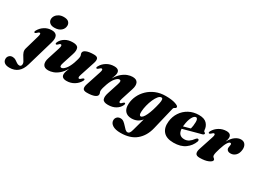

<svg xmlns="http://www.w3.org/2000/svg" viewBox="-166 -1497 3405 2540"><g transform="rotate(30 1537.0 -227.0)"><path d="M231 -517Q185.5 -517 161 -538.5Q136.5 -560 136.5 -592.5Q136.5 -620.5 153.2 -646Q170 -671.5 200.5 -687.5Q231 -703.5 273 -703.5Q324 -703.5 346.8 -681.5Q369.5 -659.5 369.5 -628Q369.5 -581 332.8 -549Q296 -517 231 -517ZM299 -329.5 181 74.5Q133 238.5 -18.5 238.5Q-70.5 238.5 -96 217.5Q-121.5 196.5 -121.5 162.5Q-121.5 133 -102 113Q-82.5 93 -51.5 93Q-23 93 -1.5 106.5Q20 120 38.8 133.8Q57.5 147.5 78.5 147.5Q104.5 147.5 110 122Q115 99.5 102.5 75.2Q90 51 72.2 25.2Q54.5 -0.5 44 -29.2Q33.5 -58 42.5 -90.5L104.5 -305.5Q114 -338 112.2 -350.8Q110.5 -363.5 100 -363.5Q92.5 -363.5 84 -358Q75.5 -352.5 60.5 -337.5Q47 -326 38 -329.5Q24.5 -335.5 38.5 -361.5Q65.5 -410.5 114 -441.5Q162.5 -472.5 223.5 -472.5Q282 -472.5 300.8 -435.8Q319.5 -399 299 -329.5Z M915 -130Q928.5 -124 914.5 -98Q887.5 -49 836.2 -18.2Q785 12.5 723 12.5Q646 12.5 646 -47Q646 -67.5 655 -93.2Q664 -119 674 -145Q639.5 -85.5 599.2 -51Q559 -16.5 518.5 -2Q478 12.5 443 12.5Q382 12.5 363.5 -26.5Q345 -65.5 367 -131L423 -307Q435 -344 431.8 -357.5Q428.5 -371 418 -371Q404 -371 383 -347Q374.5 -339 369.8 -337.2Q365 -335.5 360 -337.5Q346 -343.5 360.5 -373Q382 -416 429 -444.2Q476 -472.5 545.5 -472.5Q613 -472.5 627.2 -437Q641.5 -401.5 620.5 -338L567 -172.5Q554.5 -135.5 557.8 -120Q561 -104.5 579 -104.5Q602.5 -104.5 634.8 -141Q667 -177.5 693.5 -249.5Q706 -284 713.2 -313.2Q720.5 -342.5 720.5 -359Q720.5 -373.5 715 -384.2Q709.5 -395 709.5 -409.5Q709.5 -438 750.5 -455.2Q791.5 -472.5 866.5 -472.5Q915.5 -472.5 925.8 -447Q936 -421.5 919.5 -373L848 -154Q837 -122.5 839.8 -109.2Q842.5 -96 852.5 -96Q860 -96 868.5 -101.5Q877 -107 892 -122Q905.5 -133.5 915 -130Z M984.5 -329.5Q971 -335.5 985 -361.5Q1012 -411 1063.2 -441.8Q1114.5 -472.5 1176.5 -472.5Q1254 -472.5 1254 -412.5Q1254 -392 1244.8 -366.2Q1235.5 -340.5 1225.5 -314.5Q1260 -374 1300.5 -408.5Q1341 -443 1381.5 -457.8Q1422 -472.5 1457 -472.5Q1518.5 -472.5 1537 -433.5Q1555.5 -394.5 1534 -329L1477.5 -152.5Q1465.5 -115.5 1469 -102Q1472.5 -88.5 1482.5 -88.5Q1496.5 -88.5 1517.5 -113Q1526 -121 1530.8 -122.5Q1535.5 -124 1540.5 -122Q1554.5 -116 1540 -87Q1519 -43.5 1471.8 -15.5Q1424.5 12.5 1355.5 12.5Q1287.5 12.5 1273.2 -23Q1259 -58.5 1280 -122L1333.5 -287.5Q1346 -324.5 1343 -340Q1340 -355.5 1321.5 -355.5Q1297.5 -355.5 1265 -318.8Q1232.5 -282 1206.5 -210.5Q1193.5 -175.5 1186.2 -146.5Q1179 -117.5 1179 -101Q1179 -86.5 1184.5 -75.5Q1190 -64.5 1190 -50Q1190 -21.5 1149 -4.5Q1108 12.5 1033 12.5Q984 12.5 973.8 -13Q963.5 -38.5 980 -87L1051.5 -305.5Q1062.5 -337.5 1059.8 -350.5Q1057 -363.5 1047 -363.5Q1039.5 -363.5 1031 -358Q1022.5 -352.5 1007.5 -337.5Q994 -326 984.5 -329.5Z M2041 -27.5Q2010 103 1921.8 176.8Q1833.5 250.5 1685.5 250.5Q1605 250.5 1562.5 222.8Q1520 195 1520 151.5Q1520 123 1539.5 102.5Q1559 82 1593 82Q1621 82 1643.5 99.2Q1666 116.5 1685.8 139.5Q1705.5 162.5 1724 180Q1742.5 197.5 1762.5 197.5Q1778.5 197.5 1790.5 182.5Q1802.5 167.5 1812 131.5L1864 -58Q1809 12.5 1715 12.5Q1650.5 12.5 1616 -27Q1581.5 -66.5 1587 -141.5Q1591 -203.5 1618.8 -262.5Q1646.5 -321.5 1695.5 -369Q1744.5 -416.5 1812 -444.5Q1879.5 -472.5 1962.5 -472.5Q2055 -472.5 2110 -454.2Q2165 -436 2162.5 -416.5Q2161.5 -404 2153 -399.2Q2144.5 -394.5 2135.5 -389.5Q2126.5 -384.5 2123.5 -371.5ZM1785 -135.5Q1782.5 -99 1789.5 -85.5Q1796.5 -72 1807 -72Q1839 -72 1874.2 -146.2Q1909.5 -220.5 1937 -346Q1945.5 -386 1942.5 -406.5Q1939.5 -427 1921 -427Q1898 -427 1875 -399Q1852 -371 1832.5 -326.5Q1813 -282 1800.2 -231.2Q1787.5 -180.5 1785 -135.5Z M2628 -161Q2600 -85 2532.8 -36.2Q2465.5 12.5 2356 12.5Q2249 12.5 2199.8 -43.5Q2150.5 -99.5 2161.5 -199Q2170 -277 2211 -339.2Q2252 -401.5 2318.8 -438Q2385.5 -474.5 2470 -474.5Q2552.5 -474.5 2590.2 -434.5Q2628 -394.5 2631 -338Q2632 -329 2635.5 -322Q2639 -315 2647 -312.5Q2658.5 -308.5 2658.5 -298.5Q2658.5 -291.5 2652.8 -285Q2647 -278.5 2631 -274Q2614.5 -270 2583.8 -261.8Q2553 -253.5 2514.2 -243Q2475.5 -232.5 2435 -221.5Q2394.5 -210.5 2359.5 -201Q2365.5 -98 2458 -98Q2496 -98 2527 -118.5Q2558 -139 2584 -176Q2593.5 -187.5 2600 -191.5Q2606.5 -195.5 2614 -195Q2623 -194.5 2628 -186.2Q2633 -178 2628 -161ZM2361 -250.5Q2360.5 -244 2360 -237.5Q2387 -245 2414.5 -252.5Q2442 -260 2464 -266.5Q2469.5 -286.5 2473.2 -312.8Q2477 -339 2477.5 -371Q2478 -429.5 2448.5 -429.5Q2421.5 -429.5 2396 -382.2Q2370.5 -335 2361 -250.5Z M2702 -329.5Q2689 -335.5 2702.5 -361.5Q2729.5 -411 2780.5 -441.8Q2831.5 -472.5 2891.5 -472.5Q2928.5 -472.5 2945.8 -456.8Q2963 -441 2963 -413.5Q2963 -397.5 2958.8 -380Q2954.5 -362.5 2948 -344.5Q2984.5 -412 3028 -442.2Q3071.5 -472.5 3113 -472.5Q3157 -472.5 3178.8 -441.8Q3200.5 -411 3196 -364.5Q3190.5 -305.5 3158.2 -273.5Q3126 -241.5 3083 -241.5Q3051.5 -241.5 3035.8 -255.8Q3020 -270 3020 -292Q3020 -305.5 3023.8 -318.2Q3027.5 -331 3027.5 -342.5Q3027.5 -363 3011 -363Q2994 -363 2972.5 -329.5Q2951 -296 2926.5 -218.5Q2915 -181 2909 -155.8Q2903 -130.5 2903 -113.5Q2903 -96.5 2911.2 -88Q2919.5 -79.5 2928 -73Q2936.5 -66.5 2936.5 -54Q2936.5 -31 2887.5 -9.2Q2838.5 12.5 2756.5 12.5Q2705 12.5 2693.8 -15.8Q2682.5 -44 2699 -92L2769 -305.5Q2780 -337.5 2777.2 -350.5Q2774.5 -363.5 2764.5 -363.5Q2757 -363.5 2748.5 -358Q2740 -352.5 2725 -337.5Q2711.5 -326 2702 -329.5Z"/></g></svg>

Font: Fraunces 72pt S000 Black
Style: Italic
Weight: 900
Italic angle: -16°
Version: Version 1.000; ttfautohint (v1.8.3)